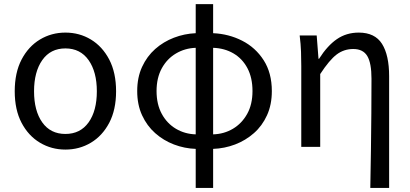

<svg xmlns="http://www.w3.org/2000/svg" viewBox="-20 -716 2001 936"><path d="M298.8 13.2Q231 13.2 174.8 -20.3Q118.7 -53.7 85.2 -117.2Q51.8 -180.7 51.8 -271Q51.8 -361.8 85.2 -425.8Q118.7 -489.7 174.8 -523.4Q231 -557.1 298.8 -557.1Q367.2 -557.1 423.1 -523.4Q479 -489.7 512.5 -425.8Q545.9 -361.8 545.9 -271Q545.9 -180.7 512.5 -117.2Q479 -53.7 423.1 -20.3Q367.2 13.2 298.8 13.2ZM298.8 -63Q371.6 -63 411.9 -119.4Q452.1 -175.8 452.1 -271Q452.1 -365.7 411.9 -422.9Q371.6 -480 298.8 -480Q226.1 -480 186 -422.9Q146 -365.7 146 -271Q146 -175.8 186 -119.4Q226.1 -63 298.8 -63Z M934.1 -61V-482.9Q881.3 -481 837.9 -455.3Q794.4 -429.7 768.8 -383.1Q743.2 -336.4 743.2 -272Q743.2 -207.5 768.8 -160.6Q794.4 -113.8 837.9 -88.1Q881.3 -62.5 934.1 -61ZM934.1 200.2V9.8Q878.9 7.8 827.9 -11.7Q776.9 -31.2 736.6 -66.9Q696.3 -102.5 672.6 -154.1Q648.9 -205.6 648.9 -272Q648.9 -338.4 672.6 -389.9Q696.3 -441.4 736.6 -477.1Q776.9 -512.7 827.9 -532.2Q878.9 -551.8 934.1 -554.2V-695.8H1019V-554.2Q1095.2 -550.8 1160.4 -517.6Q1225.6 -484.4 1265.4 -422.4Q1305.2 -360.4 1305.2 -272Q1305.2 -205.6 1281.7 -154.1Q1258.3 -102.5 1217.8 -66.9Q1177.2 -31.2 1126 -11.7Q1074.7 7.8 1019 9.8V200.2ZM1019 -482.9V-61Q1071.8 -62.5 1115.2 -88.1Q1158.7 -113.8 1184.8 -160.4Q1210.9 -207 1210.9 -272Q1210.9 -336.9 1186.3 -383.5Q1161.6 -430.2 1118.2 -455.6Q1074.7 -481 1019 -482.9Z M1785.2 200.2Q1787.1 111.3 1788.3 18.3Q1789.6 -74.7 1790.3 -164.3Q1791 -253.9 1791 -332Q1791 -408.7 1770.5 -442.9Q1750 -477.1 1702.1 -477.1Q1656.7 -477.1 1621.3 -450.4Q1585.9 -423.8 1541 -355V0H1448.7V-394Q1448.7 -426.8 1447.5 -463.6Q1446.3 -500.5 1440.9 -543H1523.9L1532.7 -429.2H1535.2Q1576.2 -493.7 1622.6 -525.4Q1668.9 -557.1 1729 -557.1Q1807.6 -557.1 1842.3 -502.2Q1877 -447.3 1877 -344.2V200.2Z"/></svg>

Font: Source Han Sans CN
Style: Regular
Weight: 400
Designer: Ryoko NISHIZUKA  (kana, bopomofo & ideographs); Paul D. Hunt (Latin, Greek & Cyrillic); Sandoll Communications , Soo-you
Foundry: Adobe
Version: Version 2.004;hotconv 1.0.118;makeotfexe 2.5.65603